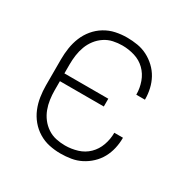

<svg xmlns="http://www.w3.org/2000/svg" viewBox="-128 -644 756 769"><g transform="rotate(30 250.0 -260.0)"><path d="M247 8Q221 8 195 2.5Q169 -3 146 -17Q123 -31 106 -51.5Q89 -72 79 -96.5Q69 -121 65 -147.5Q61 -174 61 -200V-320Q61 -346 65 -372.5Q69 -399 79 -423.5Q89 -448 106 -468.5Q123 -489 146 -503Q169 -517 195 -522.5Q221 -528 247 -528Q272 -528 296 -524Q320 -520 341.5 -509Q363 -498 381 -481Q399 -464 410.5 -443Q422 -422 427.5 -398Q433 -374 433 -350Q433 -349 433 -349Q433 -349 433 -348H393Q393 -348 393 -348.5Q393 -349 393 -349Q393 -378 383 -406Q373 -434 352.5 -454Q332 -474 304 -482.5Q276 -491 247 -491Q226 -491 205 -486.5Q184 -482 166 -470Q148 -458 135 -441Q122 -424 114.5 -404Q107 -384 104 -362.5Q101 -341 101 -320V-278H304V-242H101V-200Q101 -179 104 -157.5Q107 -136 114.5 -116Q122 -96 135 -79Q148 -62 166 -50Q184 -38 205 -33.5Q226 -29 247 -29Q276 -29 304 -37.5Q332 -46 352.5 -66Q373 -86 383 -114Q393 -142 393 -171Q393 -171 393 -171.5Q393 -172 393 -172H433Q433 -171 433 -171Q433 -171 433 -170Q433 -146 427.5 -122Q422 -98 410.5 -77Q399 -56 381 -39Q363 -22 341.5 -11Q320 0 296 4Q272 8 247 8Z"/></g></svg>

Font: Zed Sans Extralight
Style: Regular
Weight: 200
Designer: Belleve Invis
Foundry: Belleve Invis
Version: Version 1.0.0; ttfautohint (v1.8.4)